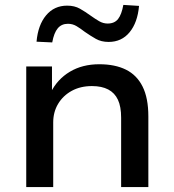

<svg xmlns="http://www.w3.org/2000/svg" viewBox="-20 -763 709 783"><path d="M87 0V-492H192V-386H187Q214 -440 265 -470.5Q316 -501 385 -501Q449 -501 493.5 -479Q538 -457 561.5 -410Q585 -363 585 -288V0H474V-283Q474 -328 461 -356Q448 -384 421.5 -398Q395 -412 355 -412Q308 -412 272.5 -392.5Q237 -373 217 -339.5Q197 -306 197 -264V0ZM193 -590 129 -593Q135 -661 168 -700.5Q201 -740 254 -740Q284 -740 306 -727.5Q328 -715 350 -699Q368 -686 384.5 -676.5Q401 -667 419 -667Q447 -667 461.5 -685.5Q476 -704 483 -743L547 -739Q541 -671 508.5 -631.5Q476 -592 423 -592Q393 -592 371 -604.5Q349 -617 326 -633Q308 -647 292 -656.5Q276 -666 257 -666Q231 -666 215.5 -647.5Q200 -629 193 -590Z"/></svg>

Font: Nunito Sans 10pt SemiExpanded SemiBold
Style: Regular
Weight: 600
Width: 6
Designer: Vernon Adams
Foundry: Vernon Adams
Version: Version 3.101;gftools[0.9.27]